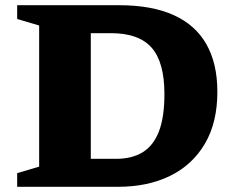

<svg xmlns="http://www.w3.org/2000/svg" viewBox="-20 -718 904 738"><path d="M612 -356.5Q612 -478.5 563 -534.5Q514 -590.5 406.5 -590.5H239L222.5 -698H437Q563 -698 647 -660.2Q731 -622.5 773.2 -548.2Q815.5 -474 815.5 -365Q815.5 -247 767.5 -165.5Q719.5 -84 633.8 -42Q548 0 434 0H222.5L239 -107.5H426Q487.5 -107.5 528.8 -133Q570 -158.5 591 -213.2Q612 -268 612 -356.5ZM46 0V-52.5L130.5 -77.5V-620L46 -645V-698H329V0Z"/></svg>

Font: Newsreader 9pt
Style: Bold
Weight: 700
Designer: Hugues Gentile
Foundry: Production Type
Version: Version 1.003